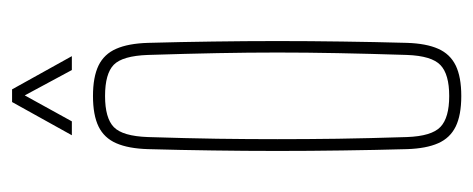

<svg xmlns="http://www.w3.org/2000/svg" viewBox="-253 -526 784 318"><g transform="rotate(-90 139.0 -367.0)"><path d="M139 5Q107.5 5 88.5 -4.2Q69.5 -13.5 60.8 -33.2Q52 -53 51 -85Q49.5 -138.5 48.8 -192.2Q48 -246 48 -299.5Q48 -353 48.8 -406.8Q49.5 -460.5 51 -514Q52 -546.5 60.8 -566.5Q69.5 -586.5 88.5 -595.8Q107.5 -605 139 -605Q170.5 -605 189.5 -595.8Q208.5 -586.5 217.2 -566.5Q226 -546.5 227 -514Q228.5 -460.5 229.2 -406.8Q230 -353 230 -299.5Q230 -246 229.2 -192.2Q228.5 -138.5 227 -85Q226 -53 217.2 -33.2Q208.5 -13.5 189.5 -4.2Q170.5 5 139 5ZM139 -15Q175 -15 190.2 -29.5Q205.5 -44 207 -85Q209 -148.5 210 -200Q211 -251.5 211 -299.5Q211 -347.5 210 -399Q209 -450.5 207 -514Q205.5 -556 190.8 -570.5Q176 -585 139 -585Q102.5 -585 87.5 -570.5Q72.5 -556 71 -514Q69 -450.5 68.2 -399Q67.5 -347.5 67.5 -299.5Q67.5 -251.5 68.2 -200Q69 -148.5 71 -85Q72.5 -44 87.8 -29.5Q103 -15 139 -15ZM74 -640 129 -739H150L205 -640H182L140 -718L97 -640Z"/></g></svg>

Font: Big Shoulders Display SC Thin
Style: Regular
Weight: 100
Designer: Patric King
Foundry: XO Type Co
Version: Version 2.002